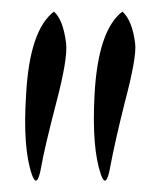

<svg xmlns="http://www.w3.org/2000/svg" viewBox="-20 -859 277 331"><path d="M73 -839Q89 -825 94 -784Q97 -758 77 -682Q56 -601 51 -571Q44 -532 35 -558Q19 -604 25 -696Q31 -807 73 -839ZM191 -839Q208 -824 213 -784Q216 -761 195 -682Q178 -614 170 -571Q163 -532 154 -558Q138 -604 143 -696Q149 -807 191 -839Z"/></svg>

Font: Amit
Style: Regular
Weight: 400
Version: Version 1.1